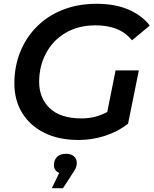

<svg xmlns="http://www.w3.org/2000/svg" viewBox="-20 -730 812 1015"><path d="M396 10Q291 10 215 -27.5Q139 -65 97.5 -132.5Q56 -200 56 -289Q56 -378 86.5 -454.5Q117 -531 174 -588.5Q231 -646 311.5 -678Q392 -710 491 -710Q587 -710 658 -680Q729 -650 772 -595L678 -517Q643 -559 595.5 -577.5Q548 -596 485 -596Q394 -596 327 -556.5Q260 -517 223.5 -449Q187 -381 187 -297Q187 -211 243.5 -157.5Q300 -104 411 -104Q485 -104 547 -138L591 -358H714L657 -76Q605 -35 536.5 -12.5Q468 10 396 10ZM254 265 293 184Q265 172 265 143Q265 117 281 100Q297 83 328 83Q357 83 371.5 97Q386 111 386 131Q386 146 380.5 158.5Q375 171 359 194L313 265Z"/></svg>

Font: Montserrat SemiBold
Style: Italic
Weight: 600
Italic angle: -11.3°
Designer: Julieta Ulanovsky
Foundry: Julieta Ulanovsky
Version: Version 9.000; ttfautohint (v1.8.4.7-5d5b)